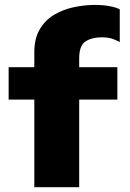

<svg xmlns="http://www.w3.org/2000/svg" viewBox="-20 -780 540 800"><path d="M123 0V-365H16V-500H123V-562Q123 -620 145.8 -658.2Q168.5 -696.5 205.8 -718.5Q243 -740.5 287.5 -750Q332 -759.5 376 -759.5Q410.5 -759.5 438.2 -754Q466 -748.5 479 -741V-604.5Q466.5 -612 448.8 -618.2Q431 -624.5 403.5 -624.5Q363 -624.5 336.5 -607.5Q310 -590.5 310 -537V-500H469V-365H310V0Z"/></svg>

Font: Trispace ExtraBold
Style: Regular
Weight: 800
Designer: Tyler Finck
Foundry: Etcetera Type Company
Version: Version 1.210; ttfautohint (v1.8.3)